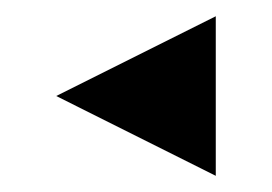

<svg xmlns="http://www.w3.org/2000/svg" viewBox="-20 -264 333 235"><path d="M48.8 -146.5 244.1 -244.1V-48.8Z"/></svg>

Font: BabelStone Centaurian
Style: Regular
Weight: 400
Designer: Andrew West
Foundry: BabelStone
Version: Version 1.01 November 6, 2013